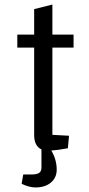

<svg xmlns="http://www.w3.org/2000/svg" viewBox="-20 -652 392 843"><path d="M210 -443V-60Q274 -56 283 -56L278 -1Q234 7 205 9Q216 26 222.5 48Q229 70 229 93Q229 128 203.5 149.5Q178 171 136 171Q108 171 75 155L82 114H119Q142 114 152 107Q162 100 162 84V4Q130 -11 130 -59V-443H56V-500H130V-612L210 -632V-500H303V-443Z"/></svg>

Font: Changa Light
Style: Regular
Weight: 300
Designer: Eduardo Rodriguez Tunni
Foundry: Eduardo Rodriguez Tunni
Version: Version 2.002; ttfautohint (v1.5) -l 8 -r 50 -G 110 -x 14 -H